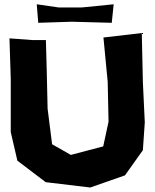

<svg xmlns="http://www.w3.org/2000/svg" viewBox="-20 -835 712 880"><path d="M23.4 -659.2 29.3 -472.7V-229.5L59.6 -98.6L189.5 0L393.6 24.4L552.7 -31.2L634.8 -146.5L643.6 -273.4L634.8 -460L629.9 -683.6L454.1 -663.1L473.6 -460L477.5 -277.3L453.1 -164.1L304.7 -125L218.8 -173.8L198.2 -336.9L194.3 -507.8L190.4 -651.4H128.9ZM148.4 -815.4 155.3 -730.5 308.6 -735.4 492.2 -730.5 501 -815.4 354.5 -800.8H249Z"/></svg>

Font: MaokenAssortedSans-Lite
Style: Lite
Weight: 400
Version: Version 1.400